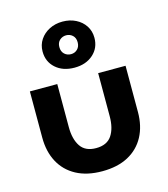

<svg xmlns="http://www.w3.org/2000/svg" viewBox="-104 -752 741 846"><g transform="rotate(-15 267.0 -329.0)"><path d="M166 -214Q166 -159 188 -126.2Q210 -93.5 259 -93.5Q308.5 -93.5 330.5 -126.2Q352.5 -159 352.5 -214V-410.5H477.5V-199.5Q477.5 -136 452 -88.2Q426.5 -40.5 377.8 -14.2Q329 12 259 12Q189.5 12 140.8 -14.2Q92 -40.5 66.5 -88.2Q41 -136 41 -199.5V-410.5H166ZM259 -460.5Q206 -460.5 173.2 -489.8Q140.5 -519 140.5 -565.5Q140.5 -596 156.5 -619.8Q172.5 -643.5 199.2 -657Q226 -670.5 259 -670.5Q292.5 -670.5 319.2 -657Q346 -643.5 361.5 -619.8Q377 -596 377 -565.5Q377 -519 344 -489.8Q311 -460.5 259 -460.5ZM259 -522Q276.5 -522 288.5 -533.8Q300.5 -545.5 300.5 -565.5Q300.5 -585.5 288.2 -596.8Q276 -608 259 -608Q242 -608 229.5 -596.8Q217 -585.5 217 -565.5Q217 -545 229.2 -533.5Q241.5 -522 259 -522Z"/></g></svg>

Font: League Spartan Thin SemiBold
Style: Regular
Weight: 600
Version: Version 2.002